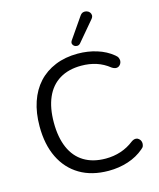

<svg xmlns="http://www.w3.org/2000/svg" viewBox="-136 -1040 946 1145"><g transform="rotate(-15 336.5 -468.0)"><path d="M392 9Q288 9 214 -35Q140 -79 100.5 -160Q61 -241 61 -353Q61 -437 83.5 -503.5Q106 -570 148.5 -616.5Q191 -663 253 -688.5Q315 -714 392 -714Q454 -714 510 -696.5Q566 -679 607 -645Q620 -635 623.5 -625Q627 -615 627 -609Q627 -604 624.5 -595.5Q622 -587 613.5 -579.5Q605 -572 593 -572Q581 -572 566 -582Q530 -611 487 -625Q444 -639 394 -639Q315 -639 260 -605.5Q205 -572 177 -508Q149 -444 149 -353Q149 -262 177 -197.5Q205 -133 260 -99.5Q315 -66 394 -66Q443 -66 487 -80.5Q531 -95 568 -124Q582 -134 594 -134Q594 -134 600.5 -133.5Q607 -133 615 -126Q623 -119 625.5 -111Q628 -103 628 -97Q628 -91 625.5 -82Q623 -73 611 -64Q569 -28 512.5 -9.5Q456 9 392 9ZM422 -769Q414 -760 403.5 -759.5Q393 -759 385 -764.5Q377 -770 374.5 -779Q372 -788 379 -799L468 -928Q477 -941 488 -944Q499 -947 510 -943.5Q521 -940 527.5 -932Q534 -924 534.5 -913.5Q535 -903 526 -892Z"/></g></svg>

Font: Nunito
Style: Regular
Weight: 400
Designer: Vernon Adams
Foundry: Vernon Adams
Version: Version 3.602